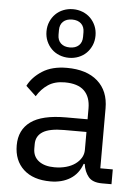

<svg xmlns="http://www.w3.org/2000/svg" viewBox="-56 -849 647 905"><g transform="rotate(5 267.0 -397.0)"><path d="M460 0Q415 0 395.5 -24Q376 -48 371 -84H366Q349 -36 310 -12Q271 12 217 12Q135 12 89.5 -30Q44 -72 44 -144Q44 -217 97.5 -256Q151 -295 264 -295H366V-346Q366 -401 336 -430Q306 -459 244 -459Q197 -459 165.5 -438Q134 -417 113 -382L65 -427Q86 -469 132 -498.5Q178 -528 248 -528Q342 -528 394 -482Q446 -436 446 -354V-70H505V0ZM230 -56Q260 -56 285 -63Q310 -70 328 -83Q346 -96 356 -113Q366 -130 366 -150V-235H260Q191 -235 159.5 -215Q128 -195 128 -157V-136Q128 -98 155.5 -77Q183 -56 230 -56ZM253 -576Q229 -576 207.5 -584.5Q186 -593 170.5 -608.5Q155 -624 146 -645Q137 -666 137 -691Q137 -716 146 -737Q155 -758 170.5 -773.5Q186 -789 207.5 -797.5Q229 -806 253 -806Q277 -806 298.5 -797.5Q320 -789 335.5 -773.5Q351 -758 360 -737Q369 -716 369 -691Q369 -666 360 -645Q351 -624 335.5 -608.5Q320 -593 298.5 -584.5Q277 -576 253 -576ZM253 -625Q280 -625 295.5 -639.5Q311 -654 311 -680V-702Q311 -728 295.5 -742.5Q280 -757 253 -757Q226 -757 210.5 -742.5Q195 -728 195 -702V-680Q195 -654 210.5 -639.5Q226 -625 253 -625Z"/></g></svg>

Font: IBM Plex Sans Devanagari
Style: Regular
Weight: 400
Designer: Mike Abbink, Paul van der Laan, Pieter van Rosmalen, Erin McLaughlin
Foundry: Bold Monday
Version: Version 1.1